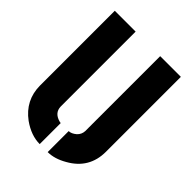

<svg xmlns="http://www.w3.org/2000/svg" viewBox="-198 -788 897 897"><g transform="rotate(45 250.0 -340.0)"><path d="M31.2 -188.5V-683.6H168.9V-188.5Q169.9 -148.4 213.9 -135.7Q220.7 -133.8 223.6 -133.8V4.9Q167 4.9 110.4 -35.2Q32.2 -92.8 31.2 -188.5ZM276.4 4.9V-133.8Q293.9 -133.8 313.5 -150.4Q330.1 -166 331.1 -188.5V-683.6H467.8V-188.5Q467.8 -78.1 370.1 -23.4Q321.3 4.9 276.4 4.9Z"/></g></svg>

Font: Post No Bills Colombo ExtraBold
Style: Regular
Weight: 800
Designer: Kosala Senevirathne, Siva Puranthara, Lasantha Premarathna, Tharique Azeez
Foundry: Mooniak
Version: Version 1.220 ; ttfautohint (v1.6)